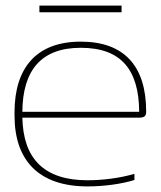

<svg xmlns="http://www.w3.org/2000/svg" viewBox="-20 -658 575 687"><path d="M503 -259C503 -422 424 -509 269 -509C110 -509 32 -415 32 -256V-244C32 -85 118 9 293 9C350 9 413 1 461 -14V-36C406 -20 345 -13 293 -13C137 -13 63 -91 60 -237H478C499 -237 503 -245 503 -259ZM60 -258C61 -407 128 -487 269 -487C414 -487 477 -408 478 -258ZM121 -614H415V-638H121Z"/></svg>

Font: LT Wave Thin
Style: Regular
Weight: 100
Designer: Daniel Lyons
Version: Version 2.5 (Glyphs App)